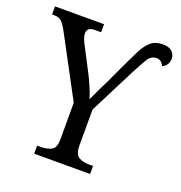

<svg xmlns="http://www.w3.org/2000/svg" viewBox="-134 -831 886 942"><g transform="rotate(20 309.0 -360.0)"><path d="M147 0V-42H167Q198 -42 221 -53.5Q244 -65 244 -110V-301L74 -619Q58 -648 44.5 -660Q31 -672 8 -672H-4V-714H252V-672H221Q196 -672 187.5 -663Q179 -654 179 -641Q179 -628 184.5 -613.5Q190 -599 196 -588L265 -455Q280 -425 292 -396Q304 -367 311 -344Q320 -365 335 -395.5Q350 -426 365 -457L409 -552Q433 -602 451.5 -639.5Q470 -677 494 -698.5Q518 -720 557 -720Q591 -720 606.5 -704.5Q622 -689 622 -668Q622 -650 613 -637Q604 -624 590 -618Q585 -630 575.5 -638Q566 -646 552 -646Q523 -646 506 -618Q489 -590 459 -532L342 -301V-115Q342 -67 364.5 -54.5Q387 -42 418 -42H439V0Z"/></g></svg>

Font: Noto Serif SemiCondensed
Style: Regular
Weight: 400
Width: 4
Designer: Monotype Design Team
Foundry: Monotype Imaging Inc.
Version: Version 2.013